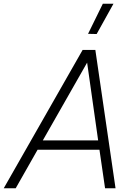

<svg xmlns="http://www.w3.org/2000/svg" viewBox="-26 -1007 719 1027"><path d="M491 -825 445 -826 524 -987H581ZM-6 0 416 -740H484L592 0H536L506 -206H175L58 0ZM203 -256H499L440 -672Z"/></svg>

Font: Be Vietnam Pro ExtraLight
Style: Italic
Weight: 200
Italic angle: -12°
Designer: Lam Bao, Tony Le, Vietanh Nguyen
Foundry: Yellow Type Foundry
Version: Version 1.002; ttfautohint (v1.8.3)